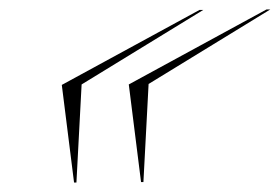

<svg xmlns="http://www.w3.org/2000/svg" viewBox="-20 -356 593 407"><path d="M142 31H137L111 -176L403 -335H411L153 -177ZM284 30H279L253 -177L545 -336H553L295 -178Z"/></svg>

Font: Ballet
Style: Regular
Weight: 400
Designer: Maximiliano R. Sproviero
Foundry: Omnibus-Type
Version: Version 1.100